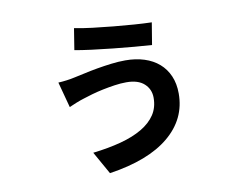

<svg xmlns="http://www.w3.org/2000/svg" viewBox="-79 -759 1157 935"><g transform="rotate(-10 500.0 -292.0)"><path d="M665 -254Q665 -296 635 -323.5Q605 -351 547 -351Q519 -351 488.5 -346.5Q458 -342 429 -336Q400 -330 374 -322.5Q348 -315 330 -309Q313 -304 290.5 -295Q268 -286 255 -280L221 -407Q241 -408 263.5 -411Q286 -414 303 -418Q324 -422 354.5 -429Q385 -436 419.5 -442Q454 -448 490.5 -452.5Q527 -457 560 -457Q612 -457 654 -443.5Q696 -430 726 -404Q756 -378 772.5 -340Q789 -302 789 -253Q789 -127 687.5 -42.5Q586 42 392 71L329 -41Q406 -50 468 -66.5Q530 -83 574 -109Q618 -135 641.5 -170.5Q665 -206 665 -254ZM342 -655Q381 -647 431 -641Q481 -635 532.5 -630Q584 -625 633 -621.5Q682 -618 720 -617L702 -508Q667 -510 616 -514.5Q565 -519 511.5 -524.5Q458 -530 408 -536.5Q358 -543 325 -549Z"/></g></svg>

Font: SpoqaHanSans-Bold
Style: Regular
Weight: 700
Designer: [Spoqa Han Sans] Dong-huui Kim \uAE40 \uB3D9 \uD718   [Noto Sans] Ryoko NISHIZUKA \u897F \u585A \u6DBC \u5B50  (kana & i
Foundry: Spoqa (http://www.spoqa-han-sans.com)
Version: Version 2.000